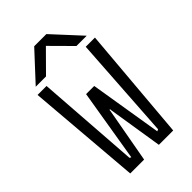

<svg xmlns="http://www.w3.org/2000/svg" viewBox="-275 -1048 1150 1150"><g transform="rotate(-45 300.0 -473.0)"><path d="M57 -725H133L180 -69L190 -64L266 -523H335L410 -64L422 -69L465 -725H543L481 0H359.5L304 -350V-357H298V-350L234.5 0H117ZM249 -945.5H352L516 -767.5H429L300 -897.5L171 -767.5H84Z"/></g></svg>

Font: JuliaMono Light
Style: Regular
Weight: 300
Monospace: yes
Designer: cormullion
Foundry: corm
Version: Version 0.054; ttfautohint (v1.8.4)